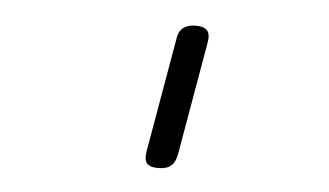

<svg xmlns="http://www.w3.org/2000/svg" viewBox="-33 -794 667 389"><g transform="rotate(5 300.0 -600.0)"><path d="M274 -485 314 -715Q316 -732 325.5 -739.5Q335 -747 351 -747Q368 -747 374.5 -739.5Q381 -732 378 -715L338 -485Q335 -468 326 -460.5Q317 -453 300 -453Q283 -453 277 -460.5Q271 -468 274 -485Z"/></g></svg>

Font: Maple Mono ExtraLight
Style: Italic
Weight: 275
Italic angle: -10°
Monospace: yes
Designer: subframe7536
Version: Version 7.000